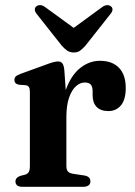

<svg xmlns="http://www.w3.org/2000/svg" viewBox="-20 -719 518 739"><path d="M218 -265Q218 -337.5 238.5 -386.5Q259 -435.5 292.5 -460.2Q326 -485 364.5 -485Q412 -485 438 -458Q464 -431 464 -380.5Q464 -335.5 445.5 -313.5Q427 -291.5 397.5 -291.5Q367.5 -291.5 352 -307.5Q336.5 -323.5 336.5 -352V-370Q336 -386 329 -393.8Q322 -401.5 306 -401.5Q288.5 -401.5 272.2 -387Q256 -372.5 245.8 -343Q235.5 -313.5 235.5 -267.5ZM227.5 -450.5 235.5 -337V-80.5Q235.5 -66 241.2 -59.2Q247 -52.5 262 -50L305 -43.5Q316.5 -41.5 322.2 -36Q328 -30.5 328 -21Q328 -11 320.8 -5.5Q313.5 0 300 0H66.5Q52.5 0 46 -5.5Q39.5 -11 39.5 -20.5Q39.5 -28 44 -33.2Q48.5 -38.5 58 -42L77.5 -47Q86.5 -50 90.8 -57.2Q95 -64.5 95 -80V-365.5Q95 -378.5 91.2 -384Q87.5 -389.5 79 -391L52.5 -393Q43.5 -395 39.5 -399.5Q35.5 -404 35.5 -411Q35.5 -419.5 40.5 -424.5Q45.5 -429.5 58.5 -434.5L149.5 -467.5Q174 -477 185.5 -479.8Q197 -482.5 203.5 -482.5Q214.5 -482.5 220 -475.2Q225.5 -468 227.5 -450.5ZM293.5 -590 154 -691.5Q144.5 -699 135 -699.2Q125.5 -699.5 119.5 -694Q114 -690 114 -682.2Q114 -674.5 121.5 -665L217.5 -543.5Q228.5 -531 239 -524Q249.5 -517 264 -517Q278.5 -517 288.2 -524Q298 -531 309 -543.5L405 -665Q413 -674.5 413 -682.2Q413 -690 407.5 -694Q401.5 -699.5 392.2 -699.2Q383 -699 373 -691.5L234 -590Z"/></svg>

Font: Fraunces SemiBold
Style: Regular
Weight: 600
Version: Version 1.000;[b76b70a41]